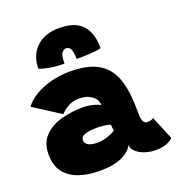

<svg xmlns="http://www.w3.org/2000/svg" viewBox="-139 -887 938 1010"><g transform="rotate(-20 330.0 -382.0)"><path d="M248.5 7.5Q187 7.5 136 -9.2Q85 -26 54.5 -64Q24 -102 24 -165Q24 -229.5 60.5 -267.2Q97 -305 155 -321.2Q213 -337.5 277 -337.5Q308 -337.5 335.2 -330.2Q362.5 -323 374.5 -314.5Q374.5 -325 369.5 -338Q364.5 -351 355.5 -359Q343 -370.5 324.5 -379Q306 -387.5 272 -387.5Q239.5 -387.5 212 -372Q184.5 -356.5 170 -338.5L20.5 -434.5Q43.5 -465.5 83.2 -488.8Q123 -512 172.8 -525Q222.5 -538 276 -538Q367.5 -538 422.2 -511.2Q477 -484.5 504.5 -432Q528.5 -386 537 -316.5Q539.5 -293.5 540.8 -268.2Q542 -243 542 -215.5Q542 -174 549.8 -161.2Q557.5 -148.5 571 -148.5Q596.5 -148.5 606 -158L660.5 -27.5Q653 -17 628.5 -5.8Q604 5.5 562.5 5.5Q533 5.5 504.8 -3.5Q476.5 -12.5 457.2 -29.2Q438 -46 435 -69.5Q425 -40 377.8 -16.2Q330.5 7.5 248.5 7.5ZM292 -136Q310 -136 330.2 -141.5Q350.5 -147 367 -154.5Q383.5 -162 390 -167.5Q388.5 -173 387.2 -184.2Q386 -195.5 386 -201Q377 -205 353.2 -208.2Q329.5 -211.5 307.5 -211.5Q287 -211.5 266.8 -208.5Q246.5 -205.5 233 -197.8Q219.5 -190 219.5 -175Q219.5 -136 292 -136ZM128 -608.5Q128 -681.5 174.5 -726.8Q221 -772 302 -772Q379.5 -772 419.5 -739.2Q459.5 -706.5 469 -645.5Q472.5 -625 472.5 -598Q457.5 -593.5 431.8 -591.2Q406 -589 379.5 -588.2Q353 -587.5 335 -587.5Q335 -609.5 332 -623.5Q328 -644.5 320 -652Q312 -659.5 302.5 -659.5Q288.5 -659.5 277.5 -646.5Q266.5 -633.5 266.5 -586.5Q221 -586.5 184 -593.2Q147 -600 128 -608.5Z"/></g></svg>

Font: Grandstander Black
Style: Regular
Weight: 900
Designer: Tyler Finck
Foundry: Etcetera Type Co
Version: Version 1.200; ttfautohint (v1.8.3)